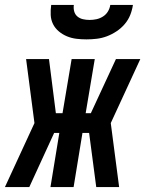

<svg xmlns="http://www.w3.org/2000/svg" viewBox="-58 -760 590 780"><path d="M-38 0 82 -260 48 -520H141L169 -300H196L233 -520H327L290 -300H311L413 -520H512L392 -260L426 0H333L304 -220H277L241 0H147L183 -220H162L61 0ZM293 -600Q272 -600 252 -602.5Q232 -605 214 -612.5Q196 -620 181 -632.5Q166 -645 157.5 -662Q149 -679 148 -699Q147 -719 150 -740H242Q240 -726 243.5 -713.5Q247 -701 256.5 -693Q266 -685 279 -682Q292 -679 306 -679Q320 -679 334 -682Q348 -685 360.5 -693Q373 -701 380.5 -713.5Q388 -726 390 -740H482Q479 -719 471 -699Q463 -679 448.5 -662Q434 -645 415 -632.5Q396 -620 376 -612.5Q356 -605 335 -602.5Q314 -600 293 -600Z"/></svg>

Font: Iosevka Term Curly
Style: Bold Italic
Weight: 700
Italic angle: -9°
Designer: Belleve Invis
Foundry: Belleve Invis
Version: Version 32.3.0